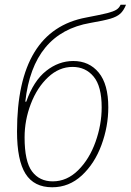

<svg xmlns="http://www.w3.org/2000/svg" viewBox="-20 -782 553 812"><path d="M52 -226Q52 -654 345 -708Q408 -720 433.5 -726.5Q459 -733 471.5 -740.5Q484 -748 490 -762H513Q503 -737 488.5 -724Q474 -711 447 -703Q420 -695 362 -685Q119 -643 87 -352H91Q122 -440 175 -482Q228 -524 290 -524Q357 -524 397.5 -475Q438 -426 438 -328Q438 -247 409 -168.5Q380 -90 326 -40Q272 10 201 10Q124 10 88 -47Q52 -104 52 -226ZM410 -328Q410 -417 376 -458Q342 -499 287 -499Q230 -499 183.5 -455.5Q137 -412 110.5 -343Q84 -274 84 -201Q84 -99 115.5 -57Q147 -15 203 -15Q263 -15 310.5 -62Q358 -109 384 -182Q410 -255 410 -328Z"/></svg>

Font: Noto Serif NarrowThin
Style: Italic
Weight: 250
Width: 4
Italic angle: -12°
Designer: Monotype Design Team
Foundry: Monotype Imaging Inc.
Version: Version 1.001